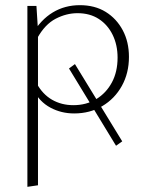

<svg xmlns="http://www.w3.org/2000/svg" viewBox="-20 -434 564 743"><path d="M267 5Q217 5 175 -17.5Q133 -40 109 -86L122 -111Q145 -69 181.5 -48Q218 -27 264 -27Q314 -27 352.5 -50.5Q391 -74 413 -115Q435 -156 435 -211Q435 -260 416 -299Q397 -338 362.5 -360.5Q328 -383 280 -383Q237 -383 195.5 -361.5Q154 -340 124 -286L104 -301Q138 -358 184.5 -386Q231 -414 289 -414Q347 -414 389 -388Q431 -362 455 -317Q479 -272 479 -214Q479 -151 451.5 -101.5Q424 -52 376 -23.5Q328 5 267 5ZM86 289V-411H121L127 -317V283ZM429 130 247 -169 270 -186 453 113Z"/></svg>

Font: Ysabeau ExtraLight
Style: Regular
Weight: 250
Designer: Christian Thalmann (Catharsis Fonts)
Version: Version 2.002